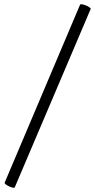

<svg xmlns="http://www.w3.org/2000/svg" viewBox="-20 -741 452 911"><path d="M50 148Q49 151 41 149.5Q33 148 23.5 143.5Q14 139 7.5 134Q1 129 2 126L360 -719Q362 -722 370 -720.5Q378 -719 388 -715Q398 -711 405 -706Q412 -701 410 -698Z"/></svg>

Font: Junicode VF
Style: Regular
Weight: 400
Designer: Peter S. Baker
Version: Version 2.213